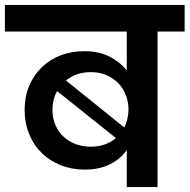

<svg xmlns="http://www.w3.org/2000/svg" viewBox="-41 -760 770 780"><path d="M474 -151Q450 -115 406.5 -93Q363 -71 303 -71Q251 -71 206.5 -88.5Q162 -106 129 -138Q96 -170 77.5 -215Q59 -260 59 -314Q59 -367 77.5 -411Q96 -455 128.5 -486.5Q161 -518 205 -535Q249 -552 301 -552Q361 -552 404 -530Q447 -508 474 -474V-632H-21V-740H709V-632H599V0H474ZM328 -467Q269 -467 227 -433L464 -242Q481 -278 481 -315Q481 -344 471 -371.5Q461 -399 441.5 -420Q422 -441 393.5 -454Q365 -467 328 -467ZM328 -164Q360 -164 385.5 -173.5Q411 -183 430 -199L191 -390Q172 -355 172 -314Q172 -279 184.5 -251Q197 -223 218.5 -203.5Q240 -184 268 -174Q296 -164 328 -164Z"/></svg>

Font: SVN-Poppins SemiBold
Style: Regular
Weight: 600
Designer: Ninad Kale (Devanagari), Jonny Pinhorn (Latin)
Foundry: Indian Type Foundry
Version: Version 3.002 2017